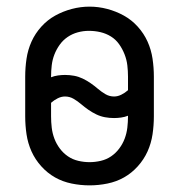

<svg xmlns="http://www.w3.org/2000/svg" viewBox="-20 -551 540 579"><path d="M250 8Q223 8 196 2.5Q169 -3 146 -16Q123 -29 104.5 -49.5Q86 -70 75 -94.5Q64 -119 60 -146Q56 -173 56 -200V-320Q56 -347 60 -374Q64 -401 75 -425.5Q86 -450 104.5 -470.5Q123 -491 146.5 -504Q170 -517 196.5 -524Q223 -531 250 -531Q277 -531 303.5 -524Q330 -517 353.5 -504Q377 -491 395.5 -470.5Q414 -450 425 -425.5Q436 -401 440 -374Q444 -347 444 -320V-200Q444 -173 440 -146Q436 -119 425 -94.5Q414 -70 395.5 -49.5Q377 -29 354 -16Q331 -3 304 2.5Q277 8 250 8ZM324 -260Q335 -260 346 -265.5Q357 -271 366 -279V-320Q366 -337 364 -354Q362 -371 355.5 -387.5Q349 -404 339 -418Q329 -432 314.5 -441Q300 -450 283 -454Q266 -458 248 -458Q231 -458 214.5 -453.5Q198 -449 184 -439.5Q170 -430 160 -416Q150 -402 144 -386.5Q138 -371 136 -354Q134 -337 134 -320V-318Q144 -322 155 -323.5Q166 -325 176 -325Q190 -325 203.5 -322.5Q217 -320 229.5 -314Q242 -308 253.5 -300Q265 -292 275.5 -283Q286 -274 298 -267Q310 -260 324 -260ZM250 -62Q267 -62 284 -66Q301 -70 315 -79.5Q329 -89 339.5 -103Q350 -117 356 -133Q362 -149 364 -166Q366 -183 366 -200V-202Q356 -198 345 -196.5Q334 -195 324 -195Q310 -195 296.5 -197.5Q283 -200 270.5 -206Q258 -212 246.5 -220Q235 -228 224.5 -237Q214 -246 202 -253Q190 -260 176 -260Q165 -260 154 -254.5Q143 -249 134 -241V-200Q134 -183 136 -166Q138 -149 144 -133Q150 -117 160.5 -103Q171 -89 185 -79.5Q199 -70 216 -66Q233 -62 250 -62Z"/></svg>

Font: Zed Sans
Style: Regular
Weight: 400
Designer: Belleve Invis
Foundry: Belleve Invis
Version: Version 1.0.0; ttfautohint (v1.8.4)